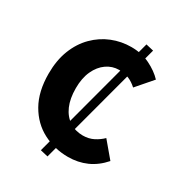

<svg xmlns="http://www.w3.org/2000/svg" viewBox="-183 -836 950 1021"><g transform="rotate(30 292.0 -325.5)"><path d="M260 64 213 53 418 -715 465 -704ZM355 12Q272 12 201 -25Q130 -62 87.5 -136.5Q45 -211 45 -321Q45 -403 70 -466.5Q95 -530 139 -574Q183 -618 239 -640.5Q295 -663 356 -663Q420 -663 471 -638Q522 -613 555 -578L471 -481Q447 -503 420.5 -514Q394 -525 360 -525Q319 -525 284.5 -501Q250 -477 229.5 -432.5Q209 -388 209 -326Q209 -262 228.5 -217.5Q248 -173 284 -149.5Q320 -126 366 -126Q403 -126 432 -141Q461 -156 482 -177L562 -82Q520 -34 468 -11Q416 12 355 12Z"/></g></svg>

Font: Source Sans 3 ExtraBold
Style: Regular
Weight: 800
Designer: Paul D. Hunt
Foundry: Adobe
Version: Version 3.052;hotconv 1.1.0;makeotfexe 2.6.0